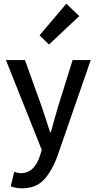

<svg xmlns="http://www.w3.org/2000/svg" viewBox="-20 -814 523 1039"><path d="M99 205Q80 205 65.5 202Q51 199 38 195L57 116Q64 118 74 120.5Q84 123 93 123Q133 123 158 96.5Q183 70 196 30L206 -3L12 -489H115L206 -236Q217 -204 228.5 -168.5Q240 -133 251 -98H255Q265 -132 274.5 -167.5Q284 -203 294 -236L373 -489H471L291 30Q263 108 219.5 156.5Q176 205 99 205ZM245 -573 194 -623 339 -794 409 -727Z"/></svg>

Font: Assistant SemiBold
Style: Regular
Weight: 600
Designer: Hebrew By Ben Nathan, Latin by Paul Hunt
Version: Version 3.000